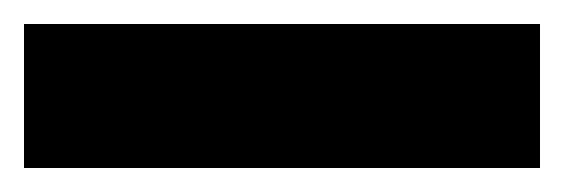

<svg xmlns="http://www.w3.org/2000/svg" viewBox="-20 30 470 160"><path d="M0 170V50H430V170Z"/></svg>

Font: Squares Bold
Style: Regular
Weight: 400
Designer: Typetype
Foundry: Typetype
Version: Version 001.000